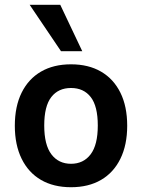

<svg xmlns="http://www.w3.org/2000/svg" viewBox="-20 -773 594 803"><path d="M277 10Q204 10 151.5 -20.5Q99 -51 70.5 -109Q42 -167 42 -247Q42 -328 70.5 -385.5Q99 -443 151.5 -473.5Q204 -504 277 -504Q350 -504 402.5 -473.5Q455 -443 483.5 -385.5Q512 -328 512 -247Q512 -167 483.5 -109Q455 -51 402.5 -20.5Q350 10 277 10ZM277 -88Q329 -88 359 -127.5Q389 -167 389 -248Q389 -329 359.5 -367Q330 -405 277 -405Q224 -405 194.5 -367Q165 -329 165 -248Q165 -167 195 -127.5Q225 -88 277 -88ZM235 -559 104 -753H232L324 -559Z"/></svg>

Font: Nunito Sans 10pt SemiCondensed
Style: Bold
Weight: 700
Width: 4
Designer: Vernon Adams
Foundry: Vernon Adams
Version: Version 3.101;gftools[0.9.27]